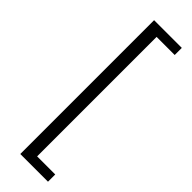

<svg xmlns="http://www.w3.org/2000/svg" viewBox="-319 -798 975 975"><g transform="rotate(45 169.0 -310.5)"><path d="M105 170H304V118H174V-740H304V-791H105Z"/></g></svg>

Font: DAIFUKU Sans JP
Style: Regular
Weight: 400
Designer: Original font ‘Source Han Sans JP’ : Ryoko NISHIZUKA  (kana, bopomofo & ideographs); Paul D. Hunt (Latin, Greek & Cyrill
Foundry: Daifuku
Version: Version 1.001